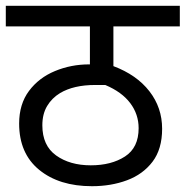

<svg xmlns="http://www.w3.org/2000/svg" viewBox="-20 -642 640 662"><path d="M600 -551H371V-414Q451 -384 495 -327.5Q539 -271 539 -198Q539 -128 506 -84.5Q473 -41 418 -20.5Q363 0 297 0Q184 0 115 -56.5Q46 -113 46 -216Q46 -283 80 -328.5Q114 -374 169.5 -397Q225 -420 287 -420H290V-551H0V-622H600ZM293 -72Q364 -72 411 -102.5Q458 -133 458 -200Q458 -248 429 -286.5Q400 -325 343 -349H308Q234 -349 187 -321Q159 -304 142.5 -276.5Q126 -249 126 -210Q126 -140 173.5 -106Q221 -72 293 -72Z"/></svg>

Font: TSCustom
Style: Regular
Weight: 400
Designer: Monotype Design Team
Foundry: Monotype Imaging Inc.
Version: Version 2.004; ttfautohint (v1.8.3) -l 8 -r 50 -G 200 -x 14 